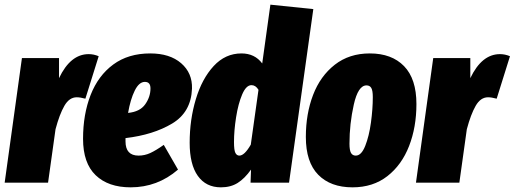

<svg xmlns="http://www.w3.org/2000/svg" viewBox="-32 -783 2206 823"><path d="M391 -542 334 -360Q312 -366 297 -366Q265 -366 244 -329.5Q223 -293 206 -229L174 0H-12L62 -534H221V-448Q270 -551 348 -551Q370 -551 391 -542Z M791 -403Q787 -302 706 -253.5Q625 -205 506 -191V-177Q506 -116 562 -116Q588 -116 612 -127Q636 -138 670 -162L731 -56Q643 20 528 20Q432 20 378 -32Q324 -84 324 -188Q324 -293 356.5 -376Q389 -459 453.5 -506.5Q518 -554 612 -554Q696 -554 744.5 -512Q793 -470 791 -403ZM613 -404Q613 -432 589 -432Q564 -432 545.5 -394.5Q527 -357 517 -299Q568 -304 590.5 -336Q613 -368 613 -404Z M1311 -744 1207 0H1042L1044 -56Q1017 -18 987 1Q957 20 915 20Q851 20 816 -29Q781 -78 781 -171Q781 -270 807.5 -358Q834 -446 884 -500Q934 -554 1003 -554Q1060 -554 1092 -511L1127 -763ZM971 -174Q971 -139 977 -127.5Q983 -116 994 -116Q1016 -116 1043 -163L1076 -398Q1064 -418 1046 -418Q1023 -418 1006 -378Q989 -338 980 -280.5Q971 -223 971 -174Z M1279 -196Q1279 -295 1310 -376Q1341 -457 1403 -505.5Q1465 -554 1553 -554Q1647 -554 1700 -499.5Q1753 -445 1753 -337Q1753 -238 1721.5 -157Q1690 -76 1628.5 -28Q1567 20 1479 20Q1385 20 1332 -34Q1279 -88 1279 -196ZM1566 -367Q1566 -395 1559.5 -406Q1553 -417 1539 -417Q1503 -417 1484.5 -334.5Q1466 -252 1466 -167Q1466 -139 1472.5 -127.5Q1479 -116 1493 -116Q1517 -116 1533.5 -157.5Q1550 -199 1558 -257.5Q1566 -316 1566 -367Z M2154 -542 2097 -360Q2075 -366 2060 -366Q2028 -366 2007 -329.5Q1986 -293 1969 -229L1937 0H1751L1825 -534H1984V-448Q2033 -551 2111 -551Q2133 -551 2154 -542Z"/></svg>

Font: Fira Sans Extra Condensed Black
Style: Italic
Weight: 900
Width: 3
Italic angle: -8°
Designer: Carrois Corporate & Edenspiekermann AG
Foundry: Carrois Corporate GbR & Edenspiekermann AG
Version: Version 4.203